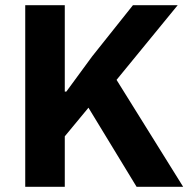

<svg xmlns="http://www.w3.org/2000/svg" viewBox="-20 -718 736 738"><path d="M505 0H684L428 -411L663 -698H491L334 -501L235 -366H229V-698H77V0H229V-194L320 -304Z"/></svg>

Font: IBM Plex Thai Looped
Style: Bold
Weight: 700
Designer: Mike Abbink, Paul van der Laan, Pieter van Rosmalen, Ben Mitchell, Mark Frömberg
Foundry: Bold Monday
Version: Version 1.0